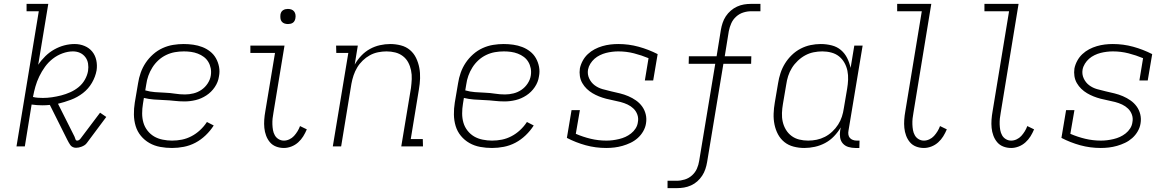

<svg xmlns="http://www.w3.org/2000/svg" viewBox="-20 -755 6040 990"><path d="M372 7Q363 7 355.5 3.5Q348 0 343 -6.5Q338 -13 334.5 -20Q331 -27 327 -34L237 -214Q228 -213 218 -212.5Q208 -212 198 -212Q184 -212 170.5 -213Q157 -214 143 -216L108 0H65L180 -697H117V-735H229L177 -421Q193 -445 214 -465.5Q235 -486 260 -500Q285 -514 311.5 -521Q338 -528 365 -528Q392 -528 416 -518Q440 -508 455.5 -489Q471 -470 476.5 -444.5Q482 -419 478 -392Q472 -359 454 -328Q436 -297 407.5 -275Q379 -253 345.5 -240.5Q312 -228 279 -220L364 -51Q367 -45 369 -37.5Q371 -30 378 -30Q383 -30 387.5 -33Q392 -36 395 -40L496 -174L528 -152L428 -18Q423 -11 416 -6.5Q409 -2 401.5 1Q394 4 386.5 5.5Q379 7 372 7ZM201 -250Q224 -250 248 -253.5Q272 -257 295.5 -263Q319 -269 342.5 -279.5Q366 -290 385.5 -306Q405 -322 417.5 -344Q430 -366 434 -389Q437 -409 434 -427.5Q431 -446 420 -460.5Q409 -475 392.5 -482.5Q376 -490 356 -490Q330 -490 302.5 -480Q275 -470 252 -452Q229 -434 212 -410.5Q195 -387 182.5 -361Q170 -335 162.5 -308.5Q155 -282 150 -255Q162 -252 175 -251Q188 -250 201 -250Z M867 8Q836 8 806 2.5Q776 -3 750.5 -17.5Q725 -32 706.5 -54.5Q688 -77 679.5 -105Q671 -133 670.5 -164Q670 -195 675 -226L692 -326Q696 -353 705.5 -380Q715 -407 731 -431Q747 -455 769.5 -475Q792 -495 818.5 -507Q845 -519 872.5 -523.5Q900 -528 927 -528Q952 -528 976.5 -524.5Q1001 -521 1023 -512.5Q1045 -504 1063.5 -489.5Q1082 -475 1093.5 -454.5Q1105 -434 1109.5 -410Q1114 -386 1109 -361Q1105 -332 1087.5 -306Q1070 -280 1044 -263Q1018 -246 989 -239Q960 -232 932 -232Q905 -232 879 -235Q853 -238 826 -239Q799 -240 773 -242Q747 -244 722 -250L717 -219Q713 -195 713 -170Q713 -145 719.5 -122.5Q726 -100 740.5 -81.5Q755 -63 774.5 -51.5Q794 -40 818.5 -35Q843 -30 867 -30Q893 -30 918 -35Q943 -40 967 -52.5Q991 -65 1011.5 -84Q1032 -103 1047 -126L1082 -108Q1065 -81 1040.5 -57.5Q1016 -34 987.5 -19Q959 -4 928 2Q897 8 867 8ZM934 -268Q956 -268 978 -273.5Q1000 -279 1019 -292Q1038 -305 1051 -325Q1064 -345 1067 -366Q1070 -385 1066.5 -403Q1063 -421 1054 -436Q1045 -451 1031 -461.5Q1017 -472 1000 -478.5Q983 -485 965 -487.5Q947 -490 928 -490Q905 -490 882 -486Q859 -482 837 -471.5Q815 -461 797 -444.5Q779 -428 766 -407.5Q753 -387 745 -364.5Q737 -342 734 -319L729 -289Q753 -282 779 -280Q805 -278 831 -277Q857 -276 882.5 -272Q908 -268 934 -268Z M1444 8Q1422 8 1403 0.5Q1384 -7 1371.5 -22Q1359 -37 1352 -56Q1345 -75 1343 -95.5Q1341 -116 1342.5 -137.5Q1344 -159 1348 -181L1398 -482H1271V-520H1447L1390 -174Q1387 -159 1385.5 -144Q1384 -129 1384.5 -114Q1385 -99 1387.5 -84.5Q1390 -70 1397 -57.5Q1404 -45 1416.5 -37.5Q1429 -30 1444 -30Q1458 -30 1472 -36.5Q1486 -43 1496 -54Q1506 -65 1514 -78Q1522 -91 1527 -105L1562 -88Q1554 -69 1543.5 -52Q1533 -35 1517.5 -21Q1502 -7 1482.5 0.5Q1463 8 1444 8ZM1465 -631Q1455 -631 1446.5 -634Q1438 -637 1432.5 -644Q1427 -651 1426 -660.5Q1425 -670 1426 -680Q1427 -686 1430 -692Q1433 -698 1439 -702Q1445 -706 1451.5 -707.5Q1458 -709 1464 -709Q1474 -709 1482.5 -706Q1491 -703 1496.5 -696Q1502 -689 1503.5 -679.5Q1505 -670 1503 -660Q1502 -654 1499 -648Q1496 -642 1490.5 -638Q1485 -634 1478 -632.5Q1471 -631 1465 -631Z M1696 0 1776 -482H1714L1713 -520H1825L1809 -422Q1823 -447 1843 -468Q1863 -489 1887.5 -502.5Q1912 -516 1939 -522Q1966 -528 1992 -528Q2020 -528 2047 -521Q2074 -514 2094 -497Q2114 -480 2125.5 -456Q2137 -432 2142 -405.5Q2147 -379 2146 -351Q2145 -323 2140 -294L2098 -38H2160L2161 0H2049L2099 -301Q2102 -324 2103 -347Q2104 -370 2099.5 -392Q2095 -414 2085 -433Q2075 -452 2057.5 -465.5Q2040 -479 2018 -484.5Q1996 -490 1973 -490Q1952 -490 1929.5 -485.5Q1907 -481 1887 -470Q1867 -459 1850 -442.5Q1833 -426 1821.5 -406.5Q1810 -387 1803 -366Q1796 -345 1792 -323L1739 0Z M2517 8Q2486 8 2456 2.5Q2426 -3 2400.5 -17.5Q2375 -32 2356.5 -54.5Q2338 -77 2329.5 -105Q2321 -133 2320.5 -164Q2320 -195 2325 -226L2342 -326Q2346 -353 2355.5 -380Q2365 -407 2381 -431Q2397 -455 2419.5 -475Q2442 -495 2468.5 -507Q2495 -519 2522.5 -523.5Q2550 -528 2577 -528Q2602 -528 2626.5 -524.5Q2651 -521 2673 -512.5Q2695 -504 2713.5 -489.5Q2732 -475 2743.5 -454.5Q2755 -434 2759.5 -410Q2764 -386 2759 -361Q2755 -332 2737.5 -306Q2720 -280 2694 -263Q2668 -246 2639 -239Q2610 -232 2582 -232Q2555 -232 2529 -235Q2503 -238 2476 -239Q2449 -240 2423 -242Q2397 -244 2372 -250L2367 -219Q2363 -195 2363 -170Q2363 -145 2369.5 -122.5Q2376 -100 2390.5 -81.5Q2405 -63 2424.5 -51.5Q2444 -40 2468.5 -35Q2493 -30 2517 -30Q2543 -30 2568 -35Q2593 -40 2617 -52.5Q2641 -65 2661.5 -84Q2682 -103 2697 -126L2732 -108Q2715 -81 2690.5 -57.5Q2666 -34 2637.5 -19Q2609 -4 2578 2Q2547 8 2517 8ZM2584 -268Q2606 -268 2628 -273.5Q2650 -279 2669 -292Q2688 -305 2701 -325Q2714 -345 2717 -366Q2720 -385 2716.5 -403Q2713 -421 2704 -436Q2695 -451 2681 -461.5Q2667 -472 2650 -478.5Q2633 -485 2615 -487.5Q2597 -490 2578 -490Q2555 -490 2532 -486Q2509 -482 2487 -471.5Q2465 -461 2447 -444.5Q2429 -428 2416 -407.5Q2403 -387 2395 -364.5Q2387 -342 2384 -319L2379 -289Q2403 -282 2429 -280Q2455 -278 2481 -277Q2507 -276 2532.5 -272Q2558 -268 2584 -268Z M3106 8Q3051 8 3000 -6Q2949 -20 2903 -44L2927 -187H2970L2949 -65Q2986 -49 3025.5 -39.5Q3065 -30 3107 -30Q3123 -30 3139 -32Q3155 -34 3172 -38Q3189 -42 3204.5 -49Q3220 -56 3234 -67Q3248 -78 3257.5 -93Q3267 -108 3269 -125Q3273 -145 3266.5 -163.5Q3260 -182 3246.5 -195Q3233 -208 3216 -216Q3199 -224 3180 -229Q3161 -234 3142.5 -237.5Q3124 -241 3105 -246Q3086 -251 3068.5 -258Q3051 -265 3035 -274.5Q3019 -284 3005.5 -297Q2992 -310 2982.5 -326.5Q2973 -343 2970 -362.5Q2967 -382 2970 -402Q2974 -422 2984.5 -441.5Q2995 -461 3011 -476Q3027 -491 3046 -501Q3065 -511 3085.5 -517Q3106 -523 3126.5 -525.5Q3147 -528 3168 -528Q3222 -528 3273 -514Q3324 -500 3371 -476L3348 -340H3305L3324 -455Q3288 -470 3249 -480Q3210 -490 3168 -490Q3153 -490 3136.5 -488Q3120 -486 3104.5 -482Q3089 -478 3073.5 -470.5Q3058 -463 3045.5 -452Q3033 -441 3024 -426.5Q3015 -412 3012 -396Q3008 -372 3018 -350.5Q3028 -329 3046 -315.5Q3064 -302 3086.5 -295.5Q3109 -289 3131.5 -284Q3154 -279 3176.5 -273.5Q3199 -268 3220 -259Q3241 -250 3259.5 -237Q3278 -224 3291 -206Q3304 -188 3309.5 -165.5Q3315 -143 3311 -119Q3308 -98 3296.5 -78Q3285 -58 3268 -43Q3251 -28 3231 -18.5Q3211 -9 3190 -3Q3169 3 3148 5.5Q3127 8 3106 8Z M3422 215V177H3470Q3490 177 3511 170.5Q3532 164 3548.5 149Q3565 134 3573.5 114.5Q3582 95 3585 75L3668 -426H3531L3532 -465H3675L3697 -601Q3700 -619 3706 -637Q3712 -655 3722.5 -671Q3733 -687 3748 -700Q3763 -713 3780.5 -721Q3798 -729 3816 -732Q3834 -735 3852 -735H3901V-697H3853Q3833 -697 3812.5 -690.5Q3792 -684 3775.5 -669Q3759 -654 3750.5 -634.5Q3742 -615 3738 -595L3717 -465H3854L3853 -426H3710L3626 81Q3623 99 3617 117Q3611 135 3600.5 151Q3590 167 3575.5 180Q3561 193 3543 201Q3525 209 3507 212Q3489 215 3471 215Z M4127 8Q4099 8 4072 1Q4045 -6 4024.5 -22.5Q4004 -39 3991.5 -62.5Q3979 -86 3973.5 -113Q3968 -140 3969 -168.5Q3970 -197 3975 -226L3992 -326Q3996 -352 4004.5 -378Q4013 -404 4027.5 -427.5Q4042 -451 4062.5 -471Q4083 -491 4108 -504Q4133 -517 4159.5 -522.5Q4186 -528 4212 -528Q4241 -528 4268.5 -521Q4296 -514 4316 -497Q4336 -480 4348 -456Q4360 -432 4366 -405L4385 -520H4428L4355 -81Q4353 -71 4354.5 -61Q4356 -51 4362 -44Q4368 -37 4377.5 -33.5Q4387 -30 4398 -30H4412L4411 8H4391Q4372 8 4355 3Q4338 -2 4326.5 -14.5Q4315 -27 4312 -45Q4309 -63 4312 -81L4315 -98Q4301 -74 4280.5 -52.5Q4260 -31 4234.5 -17.5Q4209 -4 4181.5 2Q4154 8 4127 8ZM4147 -30Q4169 -30 4191 -34.5Q4213 -39 4233.5 -49.5Q4254 -60 4271.5 -76.5Q4289 -93 4301.5 -112.5Q4314 -132 4321 -153.5Q4328 -175 4331 -197L4348 -297Q4352 -320 4353 -344Q4354 -368 4349.5 -390Q4345 -412 4334 -431.5Q4323 -451 4306 -464.5Q4289 -478 4266.5 -484Q4244 -490 4220 -490Q4198 -490 4175.5 -485.5Q4153 -481 4132.5 -470Q4112 -459 4094 -442Q4076 -425 4063.5 -405Q4051 -385 4044 -363Q4037 -341 4034 -319L4017 -219Q4013 -196 4012 -172.5Q4011 -149 4016 -127Q4021 -105 4032.5 -86Q4044 -67 4061.5 -54Q4079 -41 4101 -35.5Q4123 -30 4147 -30Z M4744 8Q4722 8 4703 0.5Q4684 -7 4671.5 -22Q4659 -37 4652 -56Q4645 -75 4643 -95.5Q4641 -116 4642.5 -137.5Q4644 -159 4648 -181L4733 -697H4606V-735H4782L4690 -174Q4687 -159 4685.5 -144Q4684 -129 4684.5 -114Q4685 -99 4687.5 -84.5Q4690 -70 4697 -57.5Q4704 -45 4716.5 -37.5Q4729 -30 4744 -30Q4758 -30 4772 -36.5Q4786 -43 4796 -54Q4806 -65 4814 -78Q4822 -91 4827 -105L4862 -88Q4854 -69 4843.5 -52Q4833 -35 4817.5 -21Q4802 -7 4782.5 0.5Q4763 8 4744 8Z M5194 8Q5172 8 5153 0.5Q5134 -7 5121.5 -22Q5109 -37 5102 -56Q5095 -75 5093 -95.5Q5091 -116 5092.5 -137.5Q5094 -159 5098 -181L5183 -697H5056V-735H5232L5140 -174Q5137 -159 5135.5 -144Q5134 -129 5134.5 -114Q5135 -99 5137.5 -84.5Q5140 -70 5147 -57.5Q5154 -45 5166.5 -37.5Q5179 -30 5194 -30Q5208 -30 5222 -36.5Q5236 -43 5246 -54Q5256 -65 5264 -78Q5272 -91 5277 -105L5312 -88Q5304 -69 5293.5 -52Q5283 -35 5267.5 -21Q5252 -7 5232.5 0.5Q5213 8 5194 8Z M5656 8Q5601 8 5550 -6Q5499 -20 5453 -44L5477 -187H5520L5499 -65Q5536 -49 5575.5 -39.5Q5615 -30 5657 -30Q5673 -30 5689 -32Q5705 -34 5722 -38Q5739 -42 5754.5 -49Q5770 -56 5784 -67Q5798 -78 5807.5 -93Q5817 -108 5819 -125Q5823 -145 5816.5 -163.5Q5810 -182 5796.5 -195Q5783 -208 5766 -216Q5749 -224 5730 -229Q5711 -234 5692.5 -237.5Q5674 -241 5655 -246Q5636 -251 5618.5 -258Q5601 -265 5585 -274.5Q5569 -284 5555.5 -297Q5542 -310 5532.5 -326.5Q5523 -343 5520 -362.5Q5517 -382 5520 -402Q5524 -422 5534.5 -441.5Q5545 -461 5561 -476Q5577 -491 5596 -501Q5615 -511 5635.5 -517Q5656 -523 5676.5 -525.5Q5697 -528 5718 -528Q5772 -528 5823 -514Q5874 -500 5921 -476L5898 -340H5855L5874 -455Q5838 -470 5799 -480Q5760 -490 5718 -490Q5703 -490 5686.5 -488Q5670 -486 5654.5 -482Q5639 -478 5623.5 -470.5Q5608 -463 5595.5 -452Q5583 -441 5574 -426.5Q5565 -412 5562 -396Q5558 -372 5568 -350.5Q5578 -329 5596 -315.5Q5614 -302 5636.5 -295.5Q5659 -289 5681.5 -284Q5704 -279 5726.5 -273.5Q5749 -268 5770 -259Q5791 -250 5809.5 -237Q5828 -224 5841 -206Q5854 -188 5859.5 -165.5Q5865 -143 5861 -119Q5858 -98 5846.5 -78Q5835 -58 5818 -43Q5801 -28 5781 -18.5Q5761 -9 5740 -3Q5719 3 5698 5.5Q5677 8 5656 8Z"/></svg>

Font: Iosevka Etoile Extralight
Style: Italic
Weight: 200
Italic angle: -9°
Designer: Belleve Invis
Foundry: Belleve Invis
Version: Version 22.1.2; ttfautohint (v1.8.4)